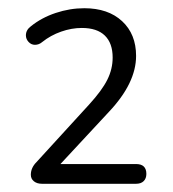

<svg xmlns="http://www.w3.org/2000/svg" viewBox="-20 -729 420 467"><path d="M55 -304Q55 -321 69 -335L197 -475Q228 -509 241 -535Q254 -561 254 -589Q254 -624 235 -642.5Q216 -661 179 -661Q154 -661 128.5 -652Q103 -643 83 -627Q75 -620 65 -620Q56 -620 49.5 -627Q43 -634 43 -643Q43 -656 55 -665Q81 -686 115.5 -697.5Q150 -709 185 -709Q243 -709 277 -677.5Q311 -646 311 -593Q311 -527 245 -457L127 -330H311Q336 -330 336 -306Q336 -295 329.5 -288.5Q323 -282 311 -282H82Q70 -282 62.5 -288Q55 -294 55 -304Z"/></svg>

Font: SN Pro Light
Style: Regular
Weight: 300
Designer: Tobias Whetton
Foundry: Supernotes
Version: Version 1.002